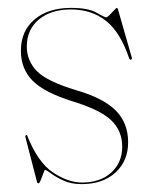

<svg xmlns="http://www.w3.org/2000/svg" viewBox="-20 -458 385 487"><path d="M188 5Q234 5 262 -20.2Q290 -45.5 290 -86Q290 -126 262.2 -152.8Q234.5 -179.5 164 -201Q92 -223.5 62.5 -253.5Q33 -283.5 33 -329Q33 -380 68 -409Q103 -438 160 -438Q203.5 -438 224.5 -426Q245.5 -414 249 -414Q252 -414 258 -420Q264 -426 269.5 -432Q275 -438 276 -438Q278 -438 279 -435L314 -313Q315.5 -308.5 313 -307Q310 -305.5 308 -309Q285.5 -376 249 -405Q212.5 -434 160 -434Q109 -434 78.5 -408.5Q48 -383 48 -340Q48 -303.5 74 -277.2Q100 -251 174 -229Q242.5 -209 273.8 -177.5Q305 -146 305 -97Q305 -50 273 -20.5Q241 9 187 9Q160.5 9 141 0Q121.5 -9 109.5 -18Q97.5 -27 94 -27Q93 -27 90 -18.5Q87 -10 83.5 -1.5Q80 7 78 7Q75 7 74 4L45 -108Q43.5 -114 46 -115Q49 -116.5 49 -114Q76 -46 114.5 -20.5Q153 5 188 5Z"/></svg>

Font: Fraunces 144pt S000 Thin
Style: Regular
Weight: 100
Version: Version 1.000; ttfautohint (v1.8.3)